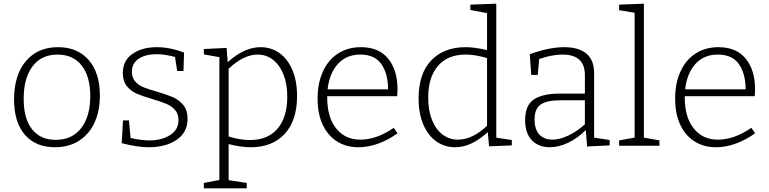

<svg xmlns="http://www.w3.org/2000/svg" viewBox="-20 -788 4160 1038"><path d="M520 -272Q520 -188 491 -125Q462 -62 407 -27Q352 8 277 8Q173 8 114.5 -59.5Q56 -127 56 -251Q56 -381 119.5 -457Q183 -533 294 -533Q399 -533 459.5 -463.5Q520 -394 520 -272ZM108 -254Q108 -146 153.5 -89Q199 -32 281 -32Q370 -32 419 -95.5Q468 -159 468 -268Q468 -375 421.5 -434Q375 -493 291 -493Q204 -493 156 -429.5Q108 -366 108 -254Z M830 -292Q884 -276 916 -262Q948 -248 971 -220Q994 -192 994 -146Q994 -72 935 -32Q876 8 784 8Q723 8 638 -14L645 -137H677L686 -42Q744 -29 787 -29Q855 -29 900 -58Q945 -87 945 -139Q945 -173 926 -194Q907 -215 879.5 -226.5Q852 -238 805 -252Q751 -268 719.5 -281.5Q688 -295 666 -322Q644 -349 644 -393Q644 -461 696.5 -497Q749 -533 827 -533Q898 -533 975 -504L972 -404H938L926 -480Q871 -495 827 -495Q767 -495 730 -470.5Q693 -446 693 -400Q693 -368 711 -347.5Q729 -327 756.5 -316Q784 -305 830 -292Z M1586 -269Q1586 -136 1519 -64Q1452 8 1336 8Q1282 8 1216 -9V186L1314 201V230H1082V201L1166 185V-479L1082 -494V-523L1205 -529L1211 -452Q1301 -533 1389 -533Q1445 -533 1489.5 -502Q1534 -471 1560 -411Q1586 -351 1586 -269ZM1533 -265Q1533 -335 1512 -386.5Q1491 -438 1455 -465.5Q1419 -493 1373 -493Q1335 -493 1295 -473.5Q1255 -454 1216 -416V-50Q1277 -31 1332 -31Q1428 -31 1480.5 -92.5Q1533 -154 1533 -265Z M2109 -97 2129 -67Q2022 8 1917 8Q1852 8 1802.5 -23Q1753 -54 1725 -113Q1697 -172 1697 -255Q1697 -339 1726 -402Q1755 -465 1808 -499Q1861 -533 1931 -533Q2028 -533 2078.5 -471Q2129 -409 2129 -306Q2129 -285 2127 -268H1749V-261Q1749 -154 1797.5 -93.5Q1846 -33 1928 -33Q2016 -33 2109 -97ZM1751 -305H2078Q2078 -389 2042 -441Q2006 -493 1928 -493Q1853 -493 1807 -442.5Q1761 -392 1751 -305Z M2663 -44 2747 -31V-2L2624 3L2617 -74Q2529 8 2440 8Q2384 8 2339.5 -23Q2295 -54 2269 -114Q2243 -174 2243 -256Q2243 -389 2311 -461Q2379 -533 2498 -533Q2547 -533 2613 -517V-717L2523 -734V-763L2663 -768ZM2455 -33Q2534 -33 2613 -108V-474Q2550 -493 2497 -493Q2401 -493 2348 -432Q2295 -371 2295 -260Q2295 -190 2316 -138.5Q2337 -87 2373.5 -60Q2410 -33 2455 -33Z M3192 -44 3276 -31V-2L3154 4L3147 -85Q3102 -40 3051 -16Q3000 8 2952 8Q2892 8 2855.5 -29.5Q2819 -67 2819 -138Q2819 -220 2867 -251Q2915 -282 3005 -282H3142V-382Q3142 -493 3021 -493Q2964 -493 2895 -469L2887 -383H2852L2844 -495Q2949 -533 3031 -533Q3108 -533 3150 -498.5Q3192 -464 3192 -391ZM2966 -33Q3005 -33 3052 -55Q3099 -77 3142 -116V-246H3013Q2935 -246 2902.5 -222.5Q2870 -199 2870 -143Q2870 -88 2896 -60.5Q2922 -33 2966 -33Z M3461 -768V-44L3545 -29V0H3327V-29L3411 -44V-719L3327 -733V-763Z M4042 -97 4062 -67Q3955 8 3850 8Q3785 8 3735.5 -23Q3686 -54 3658 -113Q3630 -172 3630 -255Q3630 -339 3659 -402Q3688 -465 3741 -499Q3794 -533 3864 -533Q3961 -533 4011.5 -471Q4062 -409 4062 -306Q4062 -285 4060 -268H3682V-261Q3682 -154 3730.5 -93.5Q3779 -33 3861 -33Q3949 -33 4042 -97ZM3684 -305H4011Q4011 -389 3975 -441Q3939 -493 3861 -493Q3786 -493 3740 -442.5Q3694 -392 3684 -305Z"/></svg>

Font: Bitter Pro Light
Style: Regular
Weight: 300
Designer: Sol Matas, and Bitter project Authors
Foundry: Sol Matas
Version: Version 1.010